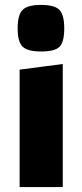

<svg xmlns="http://www.w3.org/2000/svg" viewBox="-20 -763 335 783"><path d="M60 -479 236 -502V0H60ZM148 -553Q93 -553 72.5 -572.5Q52 -592 52 -647Q52 -703 72.5 -723Q93 -743 148 -743Q202 -743 222 -723Q242 -703 242 -647Q242 -592 223 -572.5Q204 -553 148 -553Z"/></svg>

Font: Changa ExtraLight
Style: Bold
Weight: 700
Version: Version 3.002; ttfautohint (v1.8.2)